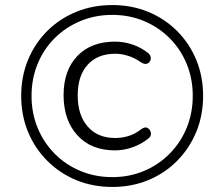

<svg xmlns="http://www.w3.org/2000/svg" viewBox="-20 -733 855 761"><path d="M425 8Q348 8 282.5 -19Q217 -46 167.5 -95.5Q118 -145 91 -210.5Q64 -276 64 -353Q64 -430 91 -495.5Q118 -561 167 -610Q216 -659 282 -686Q348 -713 425 -713Q502 -713 567.5 -686Q633 -659 682 -610Q731 -561 758 -495.5Q785 -430 785 -353Q785 -276 758 -210.5Q731 -145 682 -95.5Q633 -46 567.5 -19Q502 8 425 8ZM425 -31Q493 -31 551 -55.5Q609 -80 652.5 -124Q696 -168 720 -226.5Q744 -285 744 -353Q744 -421 720 -479.5Q696 -538 652.5 -581.5Q609 -625 551 -649.5Q493 -674 425 -674Q357 -674 298.5 -649.5Q240 -625 196.5 -581.5Q153 -538 129 -479.5Q105 -421 105 -353Q105 -285 129 -226.5Q153 -168 196.5 -124Q240 -80 298.5 -55.5Q357 -31 425 -31ZM436 -137Q341 -137 286.5 -197Q232 -257 232 -356Q232 -454 286.5 -511Q341 -568 436 -568Q472 -568 506.5 -556Q541 -544 568 -522Q579 -512 577.5 -499.5Q576 -487 565 -481.5Q554 -476 539 -486Q513 -504 487 -512Q461 -520 437 -520Q367 -520 327.5 -476.5Q288 -433 288 -355Q288 -277 327.5 -231.5Q367 -186 437 -186Q462 -186 488 -193.5Q514 -201 540 -221Q555 -232 565.5 -225.5Q576 -219 578 -206Q580 -193 568 -184Q541 -162 506 -149.5Q471 -137 436 -137Z"/></svg>

Font: Nunito Light
Style: Italic
Weight: 300
Italic angle: -9°
Designer: Vernon Adams
Foundry: Vernon Adams
Version: Version 3.601; ttfautohint (v1.8.2.53-6de2)